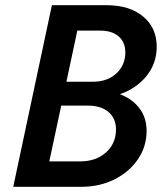

<svg xmlns="http://www.w3.org/2000/svg" viewBox="-20 -720 640 740"><path d="M31 0 180 -700H390Q479 -700 531.5 -656.5Q584 -613 584 -540Q584 -476 545 -427.5Q506 -379 442 -357Q490 -339 517.5 -302.5Q545 -266 545 -216Q545 -155 511.5 -106Q478 -57 421 -28.5Q364 0 292 0ZM236 -405H338Q394 -405 428.5 -437Q463 -469 463 -518Q463 -557 437.5 -579.5Q412 -602 366 -602H278ZM170 -98H289Q350 -98 388.5 -132.5Q427 -167 427 -221Q427 -264 398 -288.5Q369 -313 318 -313H216Z"/></svg>

Font: Red Hat Mono Medium
Style: Italic
Weight: 500
Italic angle: -12°
Monospace: yes
Designer: Pentagram, MCKL
Foundry: Pentagram, MCKL
Version: Version 1.023; ttfautohint (v1.8.3)